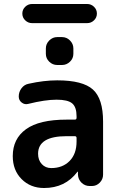

<svg xmlns="http://www.w3.org/2000/svg" viewBox="-20 -933 601 963"><path d="M314 -250Q171 -250 171 -162Q171 -130 189.5 -110Q208 -90 237 -90Q294 -90 329 -125.5Q364 -161 364 -223V-241Q364 -250 355 -250ZM201 10Q133 10 88.5 -34.5Q44 -79 44 -150Q44 -237 110.5 -285Q177 -333 314 -333H355Q364 -333 364 -342V-350Q364 -396 342 -414.5Q320 -433 264 -433Q206 -433 122 -412Q104 -407 89 -418.5Q74 -430 74 -449Q74 -472 88 -490.5Q102 -509 124 -513Q200 -530 267 -530Q395 -530 446 -484Q497 -438 497 -323V-57Q497 -34 480.5 -17Q464 0 441 0H430Q406 0 389 -16.5Q372 -33 371 -57V-71Q371 -72 370 -72Q368 -72 368 -71Q307 10 201 10ZM267 -747H291Q314 -747 331 -730Q348 -713 348 -690V-663Q348 -640 331 -623.5Q314 -607 291 -607H267Q244 -607 227 -623.5Q210 -640 210 -663V-690Q210 -713 227 -730Q244 -747 267 -747ZM417 -817H141Q121 -817 106.5 -831Q92 -845 92 -865Q92 -885 106.5 -899Q121 -913 141 -913H417Q437 -913 451.5 -899Q466 -885 466 -865Q466 -845 451.5 -831Q437 -817 417 -817Z"/></svg>

Font: Rounded Mplus 1c Bold
Style: Bold
Weight: 700
Version: Version 1.059.20150529